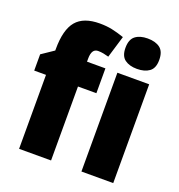

<svg xmlns="http://www.w3.org/2000/svg" viewBox="-138 -893 944 1010"><g transform="rotate(20 333.5 -388.5)"><path d="M424 -691Q424 -645 450 -626Q476 -607 518 -607Q561 -607 587 -626Q613 -645 613 -691Q613 -738 587.5 -757.5Q562 -777 518 -777Q475 -777 449.5 -757.5Q424 -738 424 -691ZM362 -553H259V-570Q259 -626 295 -626Q311 -626 326 -623Q341 -620 355 -616L392 -739Q354 -752 323 -758.5Q292 -765 254 -765Q164 -765 123 -716.5Q82 -668 82 -559V-551L14 -505V-414H80V0H259V-414H362ZM429 -553V0H607V-553Z"/></g></svg>

Font: Noto Sans UI SemiCondensed Black
Style: Regular
Weight: 900
Width: 4
Designer: Monotype Design Team
Foundry: Monotype Imaging Inc.
Version: 1.001